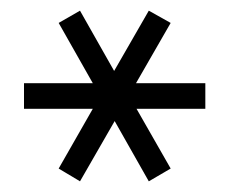

<svg xmlns="http://www.w3.org/2000/svg" viewBox="-20 -727 430 360"><path d="M25 -571H154L90 -684L130 -707L194 -594L259 -707L300 -684L235 -571H365V-523H236L300 -411L259 -387L195 -500L130 -387L90 -411L154 -523H25Z"/></svg>

Font: PT Root UI Web
Style: Regular
Weight: 400
Designer: Vitaly Kuzmin
Foundry: ParaType Ltd.
Version: Version 1.000W